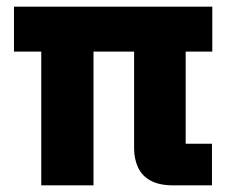

<svg xmlns="http://www.w3.org/2000/svg" viewBox="-20 -557 688 577"><path d="M104 0V-402H22V-537H618V-402H538V-125H617V0H500Q459 0 433 -14Q407 -28 395 -53.5Q383 -79 383 -112V-402H261V0Z"/></svg>

Font: Hubot Sans
Style: Bold
Weight: 700
Designer: Deni Anggara
Foundry: GitHub, Inc., Subsidiary of Microsoft Corporation
Version: Version 2.000